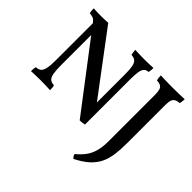

<svg xmlns="http://www.w3.org/2000/svg" viewBox="-199 -952 1474 1474"><g transform="rotate(45 538.0 -215.0)"><path d="M582 6 120 -600Q107 -617 94 -622.5Q81 -628 55 -631Q52 -642 51 -655.5Q50 -669 50 -679Q60 -678 74.5 -677.5Q89 -677 104.5 -676.5Q120 -676 133 -676Q153 -676 173 -677Q193 -678 207 -679L589 -170ZM50 3Q50 -12 51 -23.5Q52 -35 55 -45Q83 -46 98 -59Q113 -72 119.5 -104Q126 -136 126 -192V-611L181 -610V-192Q181 -136 187 -104Q193 -72 208 -59Q223 -46 251 -45Q255 -35 256 -23.5Q257 -12 257 3Q242 2 223.5 1.5Q205 1 187 0.5Q169 0 154 0Q140 0 119.5 0.5Q99 1 80.5 1.5Q62 2 50 3ZM582 6 578 -107V-488Q578 -544 572 -574Q566 -604 550.5 -617Q535 -630 507 -631Q504 -648 502.5 -658.5Q501 -669 501 -679Q516 -678 533.5 -677.5Q551 -677 569 -676.5Q587 -676 601 -676Q623 -676 650.5 -677Q678 -678 698 -679Q698 -667 697 -655Q696 -643 693 -631Q670 -630 657 -617.5Q644 -605 638.5 -574.5Q633 -544 633 -488V0Q623 3 609.5 4.5Q596 6 582 6ZM963 -127Q963 -57 955.5 -2.5Q948 52 927 96Q906 140 865.5 177.5Q825 215 757 249Q749 243 744 234.5Q739 226 737 216Q775 185 800.5 151Q826 117 839 71.5Q852 26 852 -38V-540Q852 -576 846 -594.5Q840 -613 825.5 -621Q811 -629 784 -631Q781 -640 779.5 -652.5Q778 -665 778 -679Q794 -678 815.5 -677.5Q837 -677 861 -676.5Q885 -676 907 -676Q942 -676 979 -677Q1016 -678 1037 -679Q1037 -664 1035.5 -652Q1034 -640 1031 -631Q1005 -629 990 -620.5Q975 -612 969 -593.5Q963 -575 963 -540Z"/></g></svg>

Font: Vollkorn Medium
Style: Regular
Weight: 500
Designer: Friedrich Althausen
Foundry: Friedrich Althausen
Version: Version 5.000